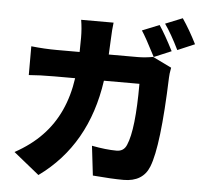

<svg xmlns="http://www.w3.org/2000/svg" viewBox="-60 -921 1120 1050"><g transform="rotate(5 500.0 -396.5)"><path d="M761 -633Q706 -740 684 -772L778 -810Q810 -763 856 -673ZM675 -625Q713 -625 758 -633L861 -583Q854 -546 854 -528Q841 -150 795 -35Q761 51 655 51Q592 51 486 42L467 -120Q545 -105 603 -105Q643 -105 658 -142Q696 -229 696 -480H501Q450 -123 189 65L48 -49Q137 -98 196 -160Q315 -283 343 -480H230Q147 -480 89 -475V-633Q163 -625 230 -625H355Q356 -651 356 -704Q356 -753 348 -801H526Q521 -764 519 -707Q517 -651 515 -625ZM901 -858Q942 -798 980 -722L886 -682Q844 -768 807 -820Z"/></g></svg>

Font: Source Han Sans CN Heavy
Style: Bold
Weight: 900
Designer: Ryoko NISHIZUKA (kana & ideographs); Paul D. Hunt (Latin, Greek & Cyrillic); Wenlong ZHANG (bopomofo); Sandoll Communica
Foundry: Adobe Systems Incorporated
Version: Version 1.000;PS 1;hotconv 1.0.78;makeotf.lib2.5.61930